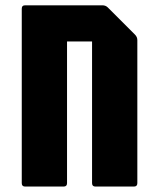

<svg xmlns="http://www.w3.org/2000/svg" viewBox="-20 -686 585 706"><path d="M72.5 0Q60 0 60 -12.5V-654Q60 -666.5 72.5 -666.5H356.5Q368.5 -666.5 376.5 -658.5L476.5 -558.5Q485 -550 485 -538.5V-12.5Q485 0 472.5 0H331Q318.5 0 318.5 -12.5V-533.5H226.5V-12.5Q226.5 0 214 0Z"/></svg>

Font: Jaro
Style: Regular
Weight: 400
Designer: Agyei Archer, Celine Hurka, Mirko Velimirović
Version: Version 1.000